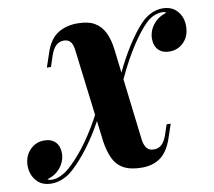

<svg xmlns="http://www.w3.org/2000/svg" viewBox="-123 -815 1027 922"><g transform="rotate(-10 390.0 -354.0)"><path d="M519 -115Q523 -91 534 -76.5Q545 -62 569 -62Q591 -62 606 -75.5Q621 -89 632 -119L649 -170H669L643 -93Q621 -35 585 -10.5Q549 14 498 14Q441 14 407.5 -5Q374 -24 358 -59.5Q342 -95 335 -142L279 -597Q276 -624 265 -638Q254 -652 232 -652Q210 -652 194 -637Q178 -622 167 -589L150 -538H130L156 -615Q177 -673 216.5 -697.5Q256 -722 311 -722Q363 -722 394 -704Q425 -686 442 -651.5Q459 -617 465 -566ZM719 -704Q703 -704 686.5 -698Q670 -692 654 -680Q625 -656 586 -602Q547 -548 505.5 -466.5Q464 -385 427 -278L439 -354Q461 -419 494 -484Q527 -549 564 -602.5Q601 -656 634 -686Q679 -722 725 -722Q772 -722 798 -691.5Q824 -661 823 -617Q823 -571 794.5 -541.5Q766 -512 724 -512Q690 -512 670.5 -532Q651 -552 651 -588Q652 -626 676.5 -656.5Q701 -687 741 -698Q737 -701 732.5 -702.5Q728 -704 719 -704ZM62 -4Q80 -4 96 -10.5Q112 -17 129 -28Q160 -50 202.5 -99Q245 -148 290 -223Q335 -298 374 -396L358 -320Q335 -262 299.5 -203.5Q264 -145 225 -97Q186 -49 149 -19Q104 14 56 14Q9 14 -17 -16.5Q-43 -47 -43 -91Q-42 -137 -13.5 -166.5Q15 -196 56 -196Q91 -196 110.5 -176Q130 -156 130 -120Q129 -82 104.5 -51.5Q80 -21 40 -10Q43 -7 48 -5.5Q53 -4 62 -4Z"/></g></svg>

Font: Playfair Display ExtraBold
Style: Italic
Weight: 800
Italic angle: -14°
Designer: Claus Eggers Sørensen
Foundry: Claus Eggers Sørensen
Version: Version 1.203